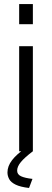

<svg xmlns="http://www.w3.org/2000/svg" viewBox="-20 -750 258 952"><path d="M75 0V-521H143V0ZM75 -630V-730H143V-630ZM17 105Q17 74 39.5 44.5Q62 15 107 -16H126L143 0Q102 31 83.5 53.5Q65 76 65 96Q65 115 84.5 124Q104 133 141 137L124 182Q81 177 57.5 165.5Q34 154 25.5 138Q17 122 17 105Z"/></svg>

Font: Raleway Thin
Style: Regular
Weight: 400
Version: Version 4.026